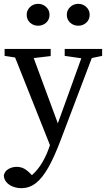

<svg xmlns="http://www.w3.org/2000/svg" viewBox="-20 -730 552 1000"><path d="M92 250Q67 250 46 241.5Q25 233 12.5 217.5Q0 202 0 183Q5 161 24.5 150Q44 139 67 139Q87 139 104 147.5Q121 156 141 177L172 209L133 232L106 209Q139 192 163.5 165.5Q188 139 206 106Q224 73 236 38L252 -8L255 -15L345 -264L421 -475H476L297 -3Q264 85 232.5 141Q201 197 167 223.5Q133 250 92 250ZM251 53 41 -475H138L287 -72L294 -52ZM4 -439V-475H244V-438L126 -424H101ZM317 -439V-475H512V-439L441 -424H421ZM178 -596Q154 -596 136.5 -612Q119 -628 119 -653Q119 -677 136.5 -693.5Q154 -710 178 -710Q203 -710 220.5 -693.5Q238 -677 238 -653Q238 -628 220.5 -612Q203 -596 178 -596ZM388 -596Q363 -596 345.5 -612Q328 -628 328 -653Q328 -677 345.5 -693.5Q363 -710 388 -710Q412 -710 429.5 -693.5Q447 -677 447 -653Q447 -628 429.5 -612Q412 -596 388 -596Z"/></svg>

Font: Source Serif 4 Variable
Style: Regular
Weight: 400
Designer: Frank Grießhammer
Foundry: Adobe
Version: Version 4.005;hotconv 1.1.0;makeotfexe 2.6.0